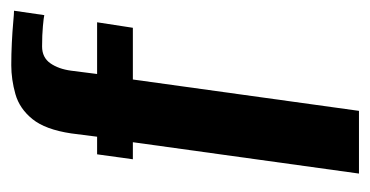

<svg xmlns="http://www.w3.org/2000/svg" viewBox="-182 -490 672 349"><g transform="rotate(-90 154.5 -316.0)"><path d="M13 0 70 -411H39L48 -476H80L86 -523Q93 -570 112 -593.5Q131 -617 157.5 -624.5Q184 -632 210 -632Q230 -632 250.5 -631Q271 -630 287.5 -628.5Q304 -627 309 -627L301 -572Q297 -573 281 -574.5Q265 -576 244 -576Q224 -576 213.5 -561Q203 -546 200 -523L194 -476H288L278 -411H184L127 0Z"/></g></svg>

Font: Alumni Sans Thin
Style: Bold Italic
Weight: 700
Italic angle: -8°
Version: Version 1.016